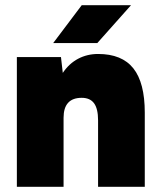

<svg xmlns="http://www.w3.org/2000/svg" viewBox="-20 -720 618 740"><path d="M45 -500H215L222 -439Q246 -475 281 -493.5Q316 -512 358 -512Q450 -512 494 -456.5Q538 -401 538 -286V0H358V-256Q358 -301 342.5 -322Q327 -343 295 -343Q225 -343 225 -266V0H45ZM295 -700H485L355 -554H185Z"/></svg>

Font: Oak Sans Black
Style: Regular
Weight: 900
Designer: Erik Kennedy, Walven
Foundry: Erik Kennedy, Walven
Version: Version 1.000